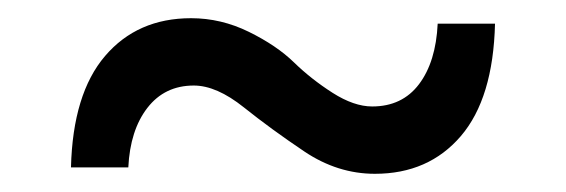

<svg xmlns="http://www.w3.org/2000/svg" viewBox="-20 -456 622 211"><path d="M392 -265Q351 -265 314.5 -289.5Q278 -314 248 -338Q218 -362 193 -362Q161 -362 142 -337.5Q123 -313 121 -272H58Q60 -353 95.5 -394.5Q131 -436 190 -436Q223 -436 253.5 -421Q284 -406 303 -387.5Q322 -369 345.5 -354Q369 -339 389 -339Q422 -339 440.5 -363.5Q459 -388 461 -430H524Q522 -348 486.5 -306.5Q451 -265 392 -265Z"/></svg>

Font: false
Style: Regular
Weight: 500
Designer: Julieta Ulanovsky
Foundry: Julieta Ulanovsky
Version: Version 7.222;hotconv 1.0.109;makeotfexe 2.5.65596